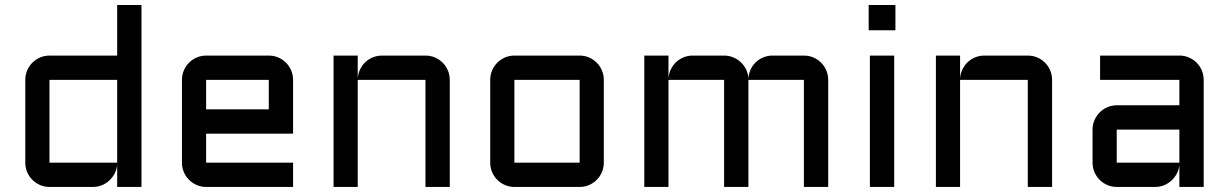

<svg xmlns="http://www.w3.org/2000/svg" viewBox="-20 -740 4865 760"><path d="M80.1 -423.8Q80.1 -443.8 87.6 -461.4Q95.2 -479 108.2 -491.9Q121.1 -504.9 138.7 -512.5Q156.2 -520 175.8 -520H443.8V-720.2H540V0H443.8V-87.9Q442.4 -69.8 434.1 -53.7Q425.8 -37.6 412.8 -25.6Q399.9 -13.7 383.3 -6.8Q366.7 0 348.1 0H175.8Q156.2 0 138.7 -7.6Q121.1 -15.1 108.2 -28.1Q95.2 -41 87.6 -58.6Q80.1 -76.2 80.1 -96.2ZM175.8 -96.2H443.8V-423.8H175.8Z M1140.1 -210.9H795.9V-96.2H1140.1V0H795.9Q776.4 0 758.8 -7.6Q741.2 -15.1 728.3 -28.1Q715.3 -41 707.8 -58.6Q700.2 -76.2 700.2 -96.2V-423.8Q700.2 -443.8 707.8 -461.4Q715.3 -479 728.3 -491.9Q741.2 -504.9 758.8 -512.5Q776.4 -520 795.9 -520H1043.9Q1064 -520 1081.5 -512.5Q1099.1 -504.9 1112.1 -491.9Q1125 -479 1132.6 -461.4Q1140.1 -443.8 1140.1 -423.8ZM795.9 -423.8V-307.1H1043.9V-423.8Z M1760.3 0H1664.1V-423.8H1396V0H1300.3V-520H1396V-428.2Q1397 -447.3 1404.8 -464.1Q1412.6 -481 1425.5 -493.4Q1438.5 -505.9 1455.6 -512.9Q1472.7 -520 1492.2 -520H1664.1Q1684.1 -520 1701.7 -512.5Q1719.2 -504.9 1732.2 -491.9Q1745.1 -479 1752.7 -461.4Q1760.3 -443.8 1760.3 -423.8Z M2370.1 -96.2Q2370.1 -76.2 2362.5 -58.6Q2355 -41 2342 -28.1Q2329.1 -15.1 2311.8 -7.6Q2294.4 0 2274.4 0H2016.1Q1996.6 0 1979 -7.6Q1961.4 -15.1 1948.5 -28.1Q1935.5 -41 1928 -58.6Q1920.4 -76.2 1920.4 -96.2V-423.8Q1920.4 -443.8 1928 -461.4Q1935.5 -479 1948.5 -491.9Q1961.4 -504.9 1979 -512.5Q1996.6 -520 2016.1 -520H2274.4Q2294.4 -520 2311.8 -512.5Q2329.1 -504.9 2342 -491.9Q2355 -479 2362.5 -461.4Q2370.1 -443.8 2370.1 -423.8ZM2016.1 -423.8V-96.2H2274.4V-423.8Z M2942.4 -423.8V0H2846.2V-423.8H2626V0H2530.3V-520H2626V-428.2Q2627 -447.3 2634.8 -464.1Q2642.6 -481 2655.5 -493.4Q2668.5 -505.9 2685.5 -512.9Q2702.6 -520 2722.2 -520H2846.2Q2865.2 -520 2882.3 -512.9Q2899.4 -505.9 2912.6 -493.4Q2925.8 -481 2933.8 -464.1Q2941.9 -447.3 2942.4 -428.2Q2943.4 -447.3 2950.9 -464.1Q2958.5 -481 2971.4 -493.4Q2984.4 -505.9 3001.5 -512.9Q3018.6 -520 3038.1 -520H3162.1Q3182.1 -520 3199.7 -512.5Q3217.3 -504.9 3230.2 -491.9Q3243.2 -479 3250.7 -461.4Q3258.3 -443.8 3258.3 -423.8V0H3162.1V-423.8Z M3519.5 -520V0H3423.3V-520ZM3418.5 -720.2H3524.4V-620.1H3418.5Z M4144.5 0H4048.3V-423.8H3780.3V0H3684.6V-520H3780.3V-428.2Q3781.2 -447.3 3789.1 -464.1Q3796.9 -481 3809.8 -493.4Q3822.8 -505.9 3839.8 -512.9Q3856.9 -520 3876.5 -520H4048.3Q4068.4 -520 4085.9 -512.5Q4103.5 -504.9 4116.5 -491.9Q4129.4 -479 4137 -461.4Q4144.5 -443.8 4144.5 -423.8Z M4304.7 -227.1Q4304.7 -247.1 4312.3 -264.4Q4319.8 -281.7 4332.8 -294.9Q4345.7 -308.1 4363.3 -315.7Q4380.9 -323.2 4400.4 -323.2H4648.4V-423.8H4334.5V-520H4648.4Q4668.5 -520 4686 -512.5Q4703.6 -504.9 4716.6 -491.9Q4729.5 -479 4737.1 -461.4Q4744.6 -443.8 4744.6 -423.8V0H4648.4V-87.9Q4647 -69.8 4638.7 -53.7Q4630.4 -37.6 4617.4 -25.6Q4604.5 -13.7 4587.9 -6.8Q4571.3 0 4552.7 0H4400.4Q4380.9 0 4363.3 -7.6Q4345.7 -15.1 4332.8 -28.1Q4319.8 -41 4312.3 -58.6Q4304.7 -76.2 4304.7 -96.2ZM4400.4 -96.2H4648.4V-227.1H4400.4Z"/></svg>

Font: Aldrich
Style: Regular
Weight: 400
Designer: Matthew Desmond
Foundry: Matthew Desmond
Version: Version 1.001 2011